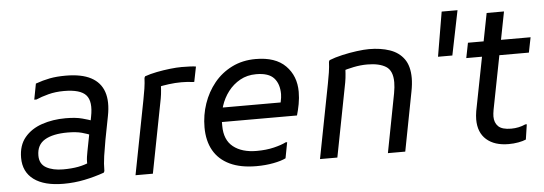

<svg xmlns="http://www.w3.org/2000/svg" viewBox="-48 -861 2873 1014"><g transform="rotate(-5 1388.0 -354.0)"><path d="M252 12Q150 12 95 -28.5Q40 -69 40 -144Q40 -210 74.5 -251.5Q109 -293 166.5 -312.5Q224 -332 292 -332Q346 -332 380.5 -322.5Q415 -313 428 -308V-228Q401 -240 371 -248Q341 -256 296 -256Q218 -256 175 -230.5Q132 -205 132 -148Q132 -103 167 -83.5Q202 -64 256 -64Q301 -64 336 -70.5Q371 -77 404 -92L386 -62Q385 -77 385 -91Q385 -105 387 -119Q389 -133 392 -148L427 -328Q443 -408 413 -442Q383 -476 296 -476Q251 -476 213 -466Q175 -456 148 -444H136L152 -528Q191 -542 227.5 -549Q264 -556 312 -556Q396 -556 446 -529.5Q496 -503 513.5 -451.5Q531 -400 516 -324L492 -200Q484 -156 478 -115.5Q472 -75 472 -36L468 -28Q417 -10 363 1Q309 12 252 12Z M710 -392Q716 -422 720.5 -451.5Q725 -481 726 -508L730 -516Q758 -526 793.5 -533Q829 -540 864.5 -544Q900 -548 926 -548Q950 -548 971 -547Q992 -546 1002 -544L986 -464H978Q966 -466 949.5 -467Q933 -468 918 -468Q885 -468 851 -463.5Q817 -459 791 -453L810 -476Q809 -458 807.5 -436Q806 -414 802 -392L726 0H634Z M1275 8Q1191 8 1134 -19Q1077 -46 1048 -97Q1019 -148 1019 -220Q1019 -285 1039.5 -345Q1060 -405 1098.5 -452.5Q1137 -500 1193 -528Q1249 -556 1319 -556Q1424 -556 1477.5 -502Q1531 -448 1531 -364Q1531 -331 1525 -299Q1519 -267 1511 -240H1083V-316H1431Q1434 -328 1435.5 -340.5Q1437 -353 1437 -360Q1437 -414 1409 -445Q1381 -476 1315 -476Q1267 -476 1229.5 -455Q1192 -434 1166 -400Q1140 -366 1126.5 -324Q1113 -282 1113 -240V-220Q1113 -145 1159 -108.5Q1205 -72 1283 -72Q1334 -72 1375 -82Q1416 -92 1439 -104H1447L1431 -20Q1407 -8 1365 0Q1323 8 1275 8Z M1612 0 1688 -392Q1694 -422 1698.5 -451.5Q1703 -481 1704 -508L1708 -516Q1738 -528 1777.5 -537Q1817 -546 1855.5 -551Q1894 -556 1920 -556Q1982 -556 2030 -539.5Q2078 -523 2105 -485.5Q2132 -448 2132 -384Q2132 -369 2130 -350.5Q2128 -332 2124 -312L2064 0H1972L2032 -312Q2035 -329 2036.5 -343Q2038 -357 2038 -370Q2038 -432 2002.5 -454Q1967 -476 1904 -476Q1868 -476 1831.5 -468.5Q1795 -461 1768 -452L1788 -476Q1787 -459 1785.5 -437Q1784 -415 1780 -392L1704 0Z M2320 -720H2404L2356 -484H2280Z M2612 8Q2537 8 2494.5 -29.5Q2452 -67 2452 -136Q2452 -145 2453 -157Q2454 -169 2456 -180L2556 -692H2648L2548 -180Q2546 -170 2545 -160Q2544 -150 2544 -144Q2544 -111 2564 -91.5Q2584 -72 2632 -72Q2673 -72 2708 -88H2716L2704 -8Q2688 -1 2663.5 3.5Q2639 8 2612 8ZM2428 -464 2444 -544H2776L2760 -464Z"/></g></svg>

Font: Kufam
Style: Italic
Weight: 400
Italic angle: -11°
Designer: Artur Schmal
Foundry: Original Type
Version: Version 1.301; ttfautohint (v1.8.3)